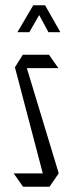

<svg xmlns="http://www.w3.org/2000/svg" viewBox="-20 -713 277 733"><path d="M73 -453 67 -504H167L202 -454V-453ZM146 -41 37 -456 67 -504 204 -52V-51ZM68 0 33 -50V-51H204L169 0ZM165 -590 112 -688 152 -693 210 -591V-590ZM47 -590V-591L107 -693H151L92 -590Z"/></svg>

Font: Foldit Light
Style: Regular
Weight: 300
Version: Version 1.003